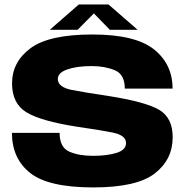

<svg xmlns="http://www.w3.org/2000/svg" viewBox="-20 -836 843 860"><path d="M398 3.5Q592 3.5 672.8 -58.8Q753.5 -121 753.5 -221.5Q753.5 -309 691.8 -344.8Q630 -380.5 460 -407Q364 -421 301.5 -433.2Q239 -445.5 239 -482.5Q239 -510.5 282 -525.2Q325 -540 390.5 -540Q449.5 -540 494.2 -521.5Q539 -503 539 -439H753Q753 -548.5 669.5 -615Q586 -681.5 393 -681.5Q200 -681.5 117 -620.2Q34 -559 34 -462.5Q34 -372.5 98 -333.2Q162 -294 324 -268.5Q422.5 -254.5 483.5 -242.5Q544.5 -230.5 544.5 -195Q544.5 -164.5 501.8 -151.2Q459 -138 396 -138Q333 -138 290 -157Q247 -176 247 -241H33.5Q33.5 -126 115.2 -61.2Q197 3.5 398 3.5ZM203 -702.5H327.5L400.5 -776L472 -702.5H596.5L466 -816H333Z"/></svg>

Font: Anybody SemiExpanded ExtraBold
Style: Regular
Weight: 800
Width: 6
Version: Version 1.113;gftools[0.9.25]